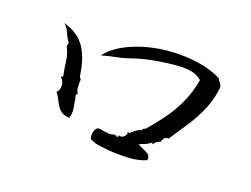

<svg xmlns="http://www.w3.org/2000/svg" viewBox="-87 -796 1175 898"><g transform="rotate(20 500.0 -347.5)"><path d="M903 -539Q897 -478 875.5 -426.5Q854 -375 823 -327.5Q792 -280 758 -229Q743 -230 736.5 -221Q730 -212 727 -201Q718 -200 710 -193.5Q702 -187 696 -178Q693 -179 693.5 -183Q694 -187 690 -187Q691 -184 686 -179.5Q681 -175 674 -181Q675 -180 676 -178Q677 -176 679 -175Q666 -168 659 -166Q652 -164 635 -156Q640 -153 646 -150Q652 -147 659 -144Q675 -138 688.5 -129Q702 -120 699 -100Q663 -84 619 -81Q575 -78 534 -80Q503 -82 471 -86Q439 -90 416 -103Q411 -120 415 -137Q419 -154 430 -161Q437 -162 444.5 -161Q452 -160 460 -158Q474 -156 488 -155Q502 -154 514 -161Q514 -155 519 -158Q521 -159 523 -159Q525 -159 525 -153Q526 -153 528 -154Q531 -155 533 -157Q535 -159 534 -164Q545 -159 554 -164.5Q563 -170 567 -178.5Q571 -187 567 -189Q568 -192 572 -192Q576 -192 576 -189Q581 -196 598 -209Q615 -222 629 -223Q624 -226 631.5 -231.5Q639 -237 640 -234Q674 -273 707 -317.5Q740 -362 765.5 -416.5Q791 -471 802 -536Q779 -556 749 -561Q719 -566 690 -564Q631 -560 569 -548.5Q507 -537 458 -519Q430 -509 393 -502Q356 -495 327 -486Q355 -524 404 -551.5Q453 -579 514 -595.5Q575 -612 640.5 -615.5Q706 -619 768.5 -609.5Q831 -600 881 -575Q886 -565 892.5 -557.5Q899 -550 903 -539ZM288 -161Q257 -162 240.5 -178Q224 -194 214 -216Q204 -238 190 -256Q200 -263 202.5 -276.5Q205 -290 201 -304Q197 -318 187 -324Q186 -329 191 -332Q195 -333 195 -335Q187 -371 183.5 -404Q180 -437 162 -472Q162 -476 164 -481Q165 -483 165.5 -485Q166 -487 165 -491Q151 -509 141.5 -532.5Q132 -556 114 -570Q187 -550 221.5 -499.5Q256 -449 268 -363Q268 -357 272 -354Q276 -351 277 -346Q276 -330 277 -310Q278 -290 288 -279Q288 -277 284.5 -276.5Q281 -276 279 -276Q280 -273 280.5 -268.5Q281 -264 283 -260Q287 -238 291.5 -210Q296 -182 288 -161Z"/></g></svg>

Font: Yuji Mai
Style: Regular
Weight: 400
Designer: Kataoka Yuji
Foundry: Kinuta Font Factory
Version: Version 3.002